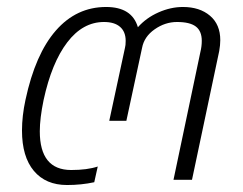

<svg xmlns="http://www.w3.org/2000/svg" viewBox="-20 -515 695 550"><path d="M43 -141Q43 -183 53 -229Q81 -360 140 -427.5Q199 -495 284 -495Q358 -495 375 -437Q399 -464 434 -479.5Q469 -495 504 -495Q552 -495 581.5 -470Q611 -445 611 -400Q611 -386 608 -369L530 0H477L554 -366Q558 -382 558 -398Q558 -426 541 -439Q524 -452 487 -452Q453 -452 423 -431Q393 -410 387 -378L342 -169H293L338 -378Q340 -385 340 -398Q340 -424 324 -438Q308 -452 278 -452Q217 -452 172.5 -393.5Q128 -335 105 -229Q94 -176 94 -139Q94 -28 184 -28Q230 -28 260 -38L250 7Q213 15 172 15Q111 15 77 -25.5Q43 -66 43 -141Z"/></svg>

Font: Prompt ExtraLight
Style: Italic
Weight: 275
Italic angle: -12°
Designer: Katatrad Team
Foundry: CadsonDemak
Version: Version 1.000